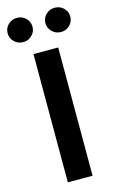

<svg xmlns="http://www.w3.org/2000/svg" viewBox="-178 -997 636 1052"><g transform="rotate(-15 139.5 -471.5)"><path d="M209.5 -727.5V0H69.3V-727.5ZM247.1 -805.2Q217.8 -805.2 197 -825.4Q176.3 -845.7 176.3 -874Q176.3 -902.8 197 -922.9Q217.8 -942.9 247.1 -942.9Q276.4 -942.9 296.9 -922.9Q317.4 -902.8 317.4 -874Q317.4 -845.7 296.9 -825.4Q276.4 -805.2 247.1 -805.2ZM32.7 -805.2Q3.4 -805.2 -17.3 -825.4Q-38.1 -845.7 -38.1 -874Q-38.1 -902.8 -17.3 -922.9Q3.4 -942.9 32.7 -942.9Q61.5 -942.9 82.3 -922.9Q103 -902.8 103 -874Q103 -845.7 82.3 -825.4Q61.5 -805.2 32.7 -805.2Z"/></g></svg>

Font: Inter Cardless
Style: Bold
Weight: 700
Designer: Rasmus Andersson
Foundry: rsms
Version: Version 4.001;git-9221beed3